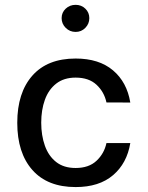

<svg xmlns="http://www.w3.org/2000/svg" viewBox="-20 -757 602 782"><path d="M288.1 -518.6Q383.3 -518.6 440.2 -470.5Q497.1 -422.4 510.7 -339.4L413.6 -339.8Q404.3 -382.8 373 -411.9Q341.8 -440.9 288.1 -440.9Q240.2 -440.9 209 -416.5Q177.7 -392.1 162.8 -350.6Q147.9 -309.1 147.9 -257.3Q147.9 -205.6 162.8 -163.6Q177.7 -121.6 208.7 -97.2Q239.7 -72.8 288.1 -72.8Q341.8 -72.8 373 -102.1Q404.3 -131.3 413.6 -174.3H510.7Q497.1 -91.8 440.4 -43.5Q383.8 4.9 288.1 4.9Q173.3 4.9 111.8 -64.7Q50.3 -134.3 50.3 -256.8Q50.3 -379.4 111.8 -449Q173.3 -518.6 288.1 -518.6ZM231 -683.1Q231 -706.1 247.6 -721.7Q264.2 -737.3 288.1 -737.3Q311.5 -737.3 327.6 -721.7Q343.8 -706.1 343.8 -683.1Q343.8 -660.2 327.6 -643.6Q311.5 -627 288.1 -627Q264.2 -627 247.6 -643.6Q231 -660.2 231 -683.1Z"/></svg>

Font: Estedad-FD Medium
Style: Regular
Weight: 500
Designer: Amin Abedi
Version: Version 7.3